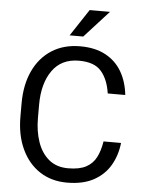

<svg xmlns="http://www.w3.org/2000/svg" viewBox="-61 -965 773 1024"><g transform="rotate(5 325.5 -453.5)"><path d="M511.7 -226.1H605.5Q598.1 -158.7 566.9 -105.5Q535.6 -52.2 478.5 -21.2Q421.4 9.8 335.9 9.8Q252.4 9.8 190.2 -31Q127.9 -71.8 93.3 -146Q58.6 -220.2 58.6 -319.8V-390.6Q58.6 -490.2 93.3 -564.5Q127.9 -638.7 192.1 -679.7Q256.3 -720.7 344.2 -720.7Q424.8 -720.7 480.5 -690.4Q536.1 -660.2 567.1 -606.7Q598.1 -553.2 605.5 -482.9H511.7Q501 -557.1 463.9 -600.3Q426.8 -643.6 344.2 -643.6Q250 -643.6 201.2 -574.2Q152.3 -504.9 152.3 -391.6V-319.8Q152.3 -250 171.9 -192.6Q191.4 -135.3 232.2 -101.1Q272.9 -66.9 335.9 -66.9Q396 -66.9 431.6 -85.9Q467.3 -105 485.6 -140.6Q503.9 -176.3 511.7 -226.1ZM282.2 -773.9 377 -917.5H485.8L355 -773.9Z"/></g></svg>

Font: Vazirmatn RD UI FD
Style: Regular
Weight: 400
Designer: Saber Rastikerdar
Foundry: Saber Rastikerdar
Version: Version 33.003